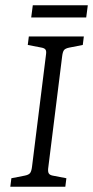

<svg xmlns="http://www.w3.org/2000/svg" viewBox="-20 -706 352 726"><path d="M19 0 23 -32 74 -42Q89 -45 94 -52Q99 -59 101 -75L154 -500Q156 -513 152 -518.5Q148 -524 137 -526L85 -536L89 -568H297L293 -536L242 -526Q227 -523 222 -516.5Q217 -510 215 -493L162 -68Q161 -55 165 -49.5Q169 -44 179 -42L231 -32L227 0ZM104 -686H312L306 -640H98Z"/></svg>

Font: Rasa Light
Style: Italic
Weight: 300
Italic angle: -7.10001°
Designer: Anna Giedrys (Yrsa+Rasa design), David Brezina (Yrsa art-direction, Rasa art-direction, design)
Foundry: Rosetta Type Foundry
Version: Version 2.004